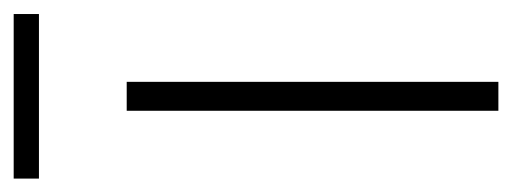

<svg xmlns="http://www.w3.org/2000/svg" viewBox="-264 -497 752 282"><g transform="rotate(-90 112.0 -356.0)"><path d="M90.3 0V-545.9H132.8V0ZM232.4 -711.9V-674.8H-9.3V-711.9Z"/></g></svg>

Font: Inter Extra Light
Style: Regular
Weight: 200
Designer: Rasmus Andersson
Foundry: rsms
Version: Version 4.000;git-3c8e0fc